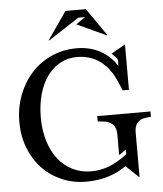

<svg xmlns="http://www.w3.org/2000/svg" viewBox="-61 -968 876 1032"><g transform="rotate(-5 377.5 -452.0)"><path d="M363 9Q292 9 231 -17.5Q170 -44 126 -90.5Q82 -137 57 -201.5Q32 -266 32 -341Q32 -419 58 -487Q84 -555 129.5 -604.5Q175 -654 237.5 -682Q300 -710 373 -710Q442 -710 497.5 -681Q553 -652 589 -595V-630Q588 -634 575 -647.5Q562 -661 558 -665L634 -708V-463H600L581 -508Q549 -585 495.5 -624Q442 -663 371 -663Q321 -663 280 -640.5Q239 -618 210 -578Q181 -538 165 -481Q149 -424 149 -355Q149 -286 167 -228Q185 -170 217 -129.5Q249 -89 294.5 -66.5Q340 -44 395 -44Q445 -44 491.5 -62Q538 -80 589 -119V-144L551 -118V-232Q551 -266 532 -284.5Q513 -303 475 -306L452 -308V-337H739V-308L716 -306Q683 -303 666.5 -284.5Q650 -266 650 -232V11L579 -56Q535 -24 480.5 -7.5Q426 9 363 9ZM231 -765H227L331 -915H441L545 -765H541L383 -838L433 -873H397Z"/></g></svg>

Font: Redaction
Style: Regular
Weight: 400
Designer: Jeremy Mickel / Forest Young
Foundry: MCKL
Version: Version 2.001; Redaction